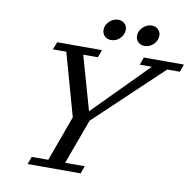

<svg xmlns="http://www.w3.org/2000/svg" viewBox="-89 -928 1029 1018"><g transform="rotate(10 425.0 -418.5)"><path d="M627 -724.1Q606 -724.1 592.3 -737.3Q578.6 -750.5 578.6 -770.5Q578.6 -796.9 599.6 -817.1Q620.6 -837.4 647 -837.4Q668 -837.4 681.6 -824.2Q695.3 -811 695.3 -791Q695.3 -764.2 674.6 -744.1Q653.8 -724.1 627 -724.1ZM446.8 -724.1Q425.8 -724.1 412.1 -737.3Q398.4 -750.5 398.4 -771Q398.4 -796.9 419.4 -816.9Q440.4 -836.9 466.3 -836.9Q487.3 -836.9 501 -824Q514.6 -811 514.6 -791Q514.6 -764.2 494.1 -744.1Q473.6 -724.1 446.8 -724.1ZM125.5 0 140.6 -41H229.5L318.4 -285.2L224.1 -622.1H151.9L168 -663.1H409.2L394 -622.1H315.4L397.5 -332L684.6 -622.1H619.6L634.3 -663.1H850.1L835.4 -622.1H767.6L409.2 -283.2L320.3 -41H425.8L411.1 0Z"/></g></svg>

Font: Elstob 6pt
Style: Italic
Weight: 400
Italic angle: -20°
Designer: Peter S. Baker
Version: Version 1.015